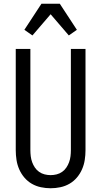

<svg xmlns="http://www.w3.org/2000/svg" viewBox="-20 -996 540 1024"><path d="M250 8Q224 8 198 2.5Q172 -3 149.5 -16Q127 -29 110 -49Q93 -69 82.5 -93Q72 -117 68 -143Q64 -169 64 -195V-735H142V-195Q142 -179 144 -162.5Q146 -146 151.5 -131Q157 -116 166 -102.5Q175 -89 188.5 -79.5Q202 -70 218 -66Q234 -62 250 -62Q266 -62 282 -66Q298 -70 311.5 -79.5Q325 -89 334 -102.5Q343 -116 348.5 -131Q354 -146 356 -162.5Q358 -179 358 -195V-735H436V-195Q436 -169 432 -143Q428 -117 417.5 -93Q407 -69 390 -49Q373 -29 350.5 -16Q328 -3 302 2.5Q276 8 250 8ZM153 -807 110 -837 201 -976H299L390 -837L347 -807L250 -920Z"/></svg>

Font: Iosevka Web
Style: Regular
Weight: 400
Monospace: yes
Designer: Belleve Invis
Foundry: Belleve Invis
Version: Version 28.0.3; ttfautohint (v1.8.3)